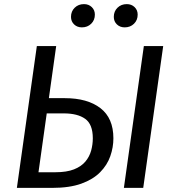

<svg xmlns="http://www.w3.org/2000/svg" viewBox="-20 -913 852 933"><path d="M679 -689H773L676 0H582ZM62 0 159 -689H253L167 -76H249Q304 -76 339.5 -90Q375 -104 395 -128Q415 -152 423 -181.5Q431 -211 431 -241Q431 -309 394 -335.5Q357 -362 290 -362H191L201 -436H295Q405 -436 468 -387.5Q531 -339 531 -241Q531 -197 516 -154Q501 -111 466.5 -76Q432 -41 375 -20.5Q318 0 234 0ZM378 -780Q355 -780 340 -794.5Q325 -809 325 -831Q325 -858 343 -875.5Q361 -893 388 -893Q411 -893 426 -878.5Q441 -864 441 -842Q441 -815 423 -797.5Q405 -780 378 -780ZM586 -780Q563 -780 548 -794.5Q533 -809 533 -831Q533 -858 551 -875.5Q569 -893 596 -893Q619 -893 634 -878.5Q649 -864 649 -842Q649 -815 631 -797.5Q613 -780 586 -780Z"/></svg>

Font: Fira Sans Variable
Style: Italic
Weight: 397
Italic angle: -8°
Designer: Carrois Corporate & Edenspiekermann AG
Foundry: Carrois Corporate GbR & Edenspiekermann AG
Version: Version 4.202